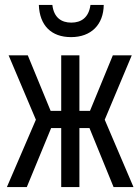

<svg xmlns="http://www.w3.org/2000/svg" viewBox="-20 -761 570 781"><path d="M269 -610C351 -610 401 -661 402 -741H348C341 -689 310 -669 270 -669C230 -669 199 -689 193 -741H138C141 -657 189 -610 269 -610ZM8 0H89L188 -240H229V0H303V-240H344L442 0H523L406 -274L516 -536H439L346 -310H303V-536H229V-310H186L93 -536H15L126 -274Z"/></svg>

Font: Noto Sans Mono Condensed
Style: Regular
Weight: 400
Width: 3
Designer: Monotype Design Team
Foundry: Monotype Imaging Inc.
Version: Version 2.014